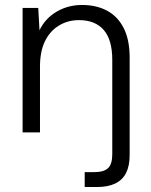

<svg xmlns="http://www.w3.org/2000/svg" viewBox="-20 -533 606 773"><path d="M71 0V-501H134L139 -411Q162 -459 208 -486Q254 -513 310 -513Q368 -513 411 -490Q454 -467 478 -420Q502 -373 502 -300V91Q502 135 487.5 163.5Q473 192 443.5 206Q414 220 370 220H321V160H359Q398 160 415 144Q432 128 432 88V-292Q432 -373 397.5 -412.5Q363 -452 298 -452Q253 -452 217 -430Q181 -408 161 -367Q141 -326 141 -265V0Z"/></svg>

Font: DM Sans 18pt Light
Style: Regular
Weight: 300
Designer: Colophon Foundry, Jonny Pinhorn
Foundry: Colophon Foundry
Version: Version 4.004;gftools[0.9.30]